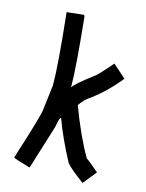

<svg xmlns="http://www.w3.org/2000/svg" viewBox="-123 -922 747 980"><g transform="rotate(15 250.0 -432.0)"><path d="M197.3 -846.7 201.2 -838.9Q228.5 -575.2 228.5 -475.6V-473.6H230.5Q238.3 -490.7 326.2 -557.6Q340.8 -564.9 410.2 -645.5H412.1L480.5 -585Q416 -504.4 337.9 -446.3Q311 -430.7 285.2 -393.6Q340.3 -245.6 400.4 -141.6Q405.3 -141.6 468.8 -86.9L412.1 -16.6H410.2Q335.9 -71.3 316.4 -96.7Q257.3 -207 220.7 -305.7V-307.6H218.8Q211.4 -307.6 203.1 -256.8L130.9 -24.4L128.9 -22.5H127Q41 -47.4 41 -51.8Q121.1 -301.8 121.1 -329.1L136.7 -458Q136.7 -562.5 107.4 -836.9Z"/></g></svg>

Font: ww_drahtTSB
Style: Regular
Weight: 400
Designer: Dr. Wolfgang Wiebecke
Version: Version 1.06 May 21, 2010, initial release